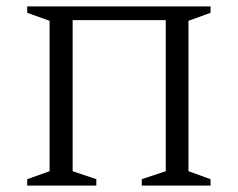

<svg xmlns="http://www.w3.org/2000/svg" viewBox="-20 -580 743 600"><path d="M65 0V-20L135 -45V-515L65 -540V-560H638V-540L569 -515V-45L638 -20V0H423V-20L498 -45V-517H207V-45L281 -20V0Z"/></svg>

Font: Spectral SC Light
Style: Regular
Weight: 300
Designer: Jean-Baptiste Levee
Foundry: Production Type
Version: Version 2.001